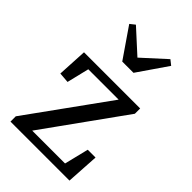

<svg xmlns="http://www.w3.org/2000/svg" viewBox="-223 -820 902 902"><g transform="rotate(45 228.0 -369.5)"><path d="M124 -738.7 280.6 -595.9H196.4L353.1 -738.7L377.9 -719L275.9 -570.7H201.2L99.2 -719ZM43.3 -474.5H416.4V-439.3L101.2 0V-42.2H385.1L339.3 0L379.4 -163.2H431.2L421.2 0H29.3V-35.2L346 -474.5V-432.3H86.4L124.2 -474.5L87.1 -321.3L35.3 -325.3Z"/></g></svg>

Font: Adobe Variable Font Prototype
Style: Regular
Weight: 389
Designer: Frank Grießhammer
Foundry: Adobe
Version: Version 1.004;hotconv 1.0.113;makeotfexe 2.5.65598